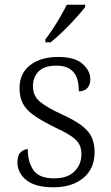

<svg xmlns="http://www.w3.org/2000/svg" viewBox="-20 -786 470 816"><path d="M208 10Q129 10 91.5 -21Q54 -52 54 -96Q54 -127 68.5 -139.5Q83 -152 98 -152Q98 -98 122 -63Q146 -28 211 -28Q267 -28 296.5 -57.5Q326 -87 326 -130Q326 -155 317 -172.5Q308 -190 284 -206.5Q260 -223 215 -244Q160 -271 126.5 -294Q93 -317 78 -344.5Q63 -372 63 -412Q63 -474 108 -509Q153 -544 228 -544Q298 -544 331 -514.5Q364 -485 364 -449Q364 -426 351.5 -412Q339 -398 315 -398Q315 -455 291 -481Q267 -507 220 -507Q168 -507 144 -482.5Q120 -458 120 -420Q120 -378 150.5 -353Q181 -328 245 -299Q297 -275 327 -252.5Q357 -230 369.5 -203Q382 -176 382 -140Q382 -69 334 -29.5Q286 10 208 10ZM173 -619Q188 -638 205 -664Q222 -690 237.5 -717Q253 -744 264 -766H342V-756Q329 -739 303 -710Q277 -681 247.5 -652.5Q218 -624 195 -606H173Z"/></svg>

Font: Noto Serif Gurmukhi Light
Style: Regular
Weight: 300
Designer: Vaibhav Singh and the Monotype Design Team
Foundry: Monotype Imaging Inc.
Version: Version 2.004; ttfautohint (v1.8.4.7-5d5b)